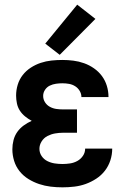

<svg xmlns="http://www.w3.org/2000/svg" viewBox="-20 -795 540 823"><path d="M248 8Q273 8 298.5 5Q324 2 347.5 -6.5Q371 -15 392.5 -29Q414 -43 429.5 -63Q445 -83 453 -107.5Q461 -132 461 -158H345Q345 -141 335.5 -127Q326 -113 311.5 -105Q297 -97 280.5 -94.5Q264 -92 248 -92Q231 -92 214.5 -94.5Q198 -97 183 -104.5Q168 -112 158.5 -126Q149 -140 149 -157Q149 -174 158.5 -189Q168 -204 183.5 -212Q199 -220 216 -223Q233 -226 250 -226H310V-326H250Q236 -326 221.5 -328Q207 -330 194 -337Q181 -344 173 -356.5Q165 -369 165 -384Q165 -398 173 -410Q181 -422 193.5 -428Q206 -434 220 -436Q234 -438 247 -438Q262 -438 276 -435.5Q290 -433 302 -425.5Q314 -418 321.5 -405.5Q329 -393 329 -379Q329 -379 329 -379Q329 -379 329 -379H445Q445 -379 445 -379.5Q445 -380 445 -380Q445 -404 438 -427Q431 -450 417 -469Q403 -488 383 -502Q363 -516 340.5 -524Q318 -532 294.5 -535Q271 -538 247 -538Q224 -538 200.5 -535.5Q177 -533 154.5 -525.5Q132 -518 112 -505Q92 -492 77.5 -473.5Q63 -455 56 -432Q49 -409 49 -385Q49 -369 52.5 -352Q56 -335 65 -321Q74 -307 87.5 -296Q101 -285 116 -277Q98 -269 82 -257.5Q66 -246 54.5 -230Q43 -214 38 -194.5Q33 -175 33 -155Q33 -130 40.5 -105.5Q48 -81 64 -61Q80 -41 102 -27.5Q124 -14 148 -6Q172 2 197 5Q222 8 248 8ZM236 -560 389 -714 311 -775 174 -608Z"/></svg>

Font: Iosevka SS09
Style: Bold
Weight: 700
Monospace: yes
Designer: Belleve Invis
Foundry: Belleve Invis
Version: Version 5.2.1; ttfautohint (v1.8.3)